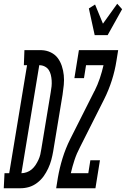

<svg xmlns="http://www.w3.org/2000/svg" viewBox="-78 -1002 670 1022"><path d="M-58 0 -54 -80H-29L66 -655H49L52 -735H144Q170 -734 192.5 -723Q215 -712 229 -693.5Q243 -675 251 -651Q259 -627 261.5 -601.5Q264 -576 261.5 -550Q259 -524 255 -498L205 -196Q201 -173 195 -150.5Q189 -128 178.5 -105.5Q168 -83 154 -63.5Q140 -44 119.5 -28.5Q99 -13 76.5 -6.5Q54 0 31 0ZM36 -80Q50 -80 65 -85.5Q80 -91 91.5 -101Q103 -111 111.5 -124Q120 -137 126.5 -151Q133 -165 136.5 -179.5Q140 -194 142 -209L192 -511Q195 -527 196.5 -542.5Q198 -558 197 -573.5Q196 -589 192.5 -603.5Q189 -618 181.5 -629.5Q174 -641 160.5 -648Q147 -655 131 -655ZM426 -815 395 -957 428 -978 470 -876 546 -982 572 -953 495 -815ZM221 0 230 -56Q239 -108 255 -160Q271 -212 296 -262L424 -516V-517H425Q442 -551 453.5 -585.5Q465 -620 473 -655H380L369 -586H318L342 -735H551L542 -679Q534 -627 517.5 -575Q501 -523 476 -473L348 -219Q330 -185 318.5 -150Q307 -115 299 -80H392L403 -149H454L430 0Z"/></svg>

Font: Iosevka Curly Slab Medium
Style: Italic
Weight: 500
Italic angle: -9°
Monospace: yes
Designer: Belleve Invis
Foundry: Belleve Invis
Version: Version 22.1.2; ttfautohint (v1.8.4)